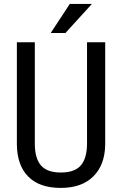

<svg xmlns="http://www.w3.org/2000/svg" viewBox="-20 -920 602 950"><path d="M500.5 -710.9V-205.6Q499.5 -104.5 441.9 -47.4Q384.8 9.8 280.3 9.8Q175.8 9.8 120.1 -45.9Q64.5 -101.6 63.5 -205.6V-710.9H152.3V-209Q152.3 -136.7 182.6 -101.6Q212.9 -66.4 281.2 -66.4Q349.6 -66.4 379.9 -101.6Q410.2 -136.7 410.6 -209V-710.9ZM325.2 -900.4H434.6L303.7 -756.8H231Z"/></svg>

Font: RobotoCondensed-Regular
Style: Regular
Weight: 400
Designer: Google
Version: Version 2.001201; 2014